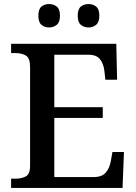

<svg xmlns="http://www.w3.org/2000/svg" viewBox="-20 -931 673 951"><path d="M35 0V-46H57Q86 -46 107.5 -57Q129 -68 129 -110V-599Q129 -644 108 -656Q87 -668 57 -668H35V-714H556L560 -536H502L497 -580Q493 -615 475.5 -637.5Q458 -660 417 -660H249V-400H489V-347H249V-54H445Q486 -54 505 -77.5Q524 -101 529 -134L537 -178H594L587 0ZM419 -795Q396 -795 380.5 -808Q365 -821 365 -853Q365 -886 380.5 -898.5Q396 -911 419 -911Q440 -911 456 -898.5Q472 -886 472 -853Q472 -821 456 -808Q440 -795 419 -795ZM223 -795Q201 -795 185.5 -808Q170 -821 170 -853Q170 -886 185.5 -898.5Q201 -911 223 -911Q245 -911 261 -898.5Q277 -886 277 -853Q277 -821 261 -808Q245 -795 223 -795Z"/></svg>

Font: Noto Serif Khojki Medium
Style: Regular
Weight: 500
Version: Version 2.003